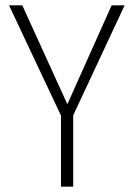

<svg xmlns="http://www.w3.org/2000/svg" viewBox="-20 -704 504 724"><path d="M450 -684 256 -269V0H210V-268L14 -684H64L234 -311L401 -684Z"/></svg>

Font: Fira Sans Condensed ExtraLight
Style: Regular
Weight: 275
Width: 3
Designer: Carrois Corporate & Edenspiekermann AG
Foundry: Carrois Corporate GbR & Edenspiekermann AG
Version: Version 4.203